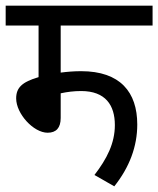

<svg xmlns="http://www.w3.org/2000/svg" viewBox="-20 -642 558 677"><path d="M194 -552H518V-622H0V-552H116V-370C58 -353 37 -333 37 -295C37 -241 98 -174 148 -174C178 -174 194 -191 194 -226V-313C217 -318 241 -321 266 -321C352 -321 385 -271 385 -201C385 -137 357 -82 313 -25L383 15C437 -53 464 -126 464 -203C464 -317 404 -391 266 -391C241 -391 217 -389 194 -386Z"/></svg>

Font: Noto Sans Devanagari SemiCondensed
Style: Regular
Weight: 400
Width: 4
Designer: Jelle Bosma - Monotype Design Team
Foundry: Monotype Imaging Inc.
Version: Version 2.004